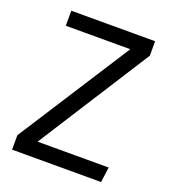

<svg xmlns="http://www.w3.org/2000/svg" viewBox="-128 -782 776 876"><g transform="rotate(20 260.5 -344.0)"><path d="M475 -688V-618L128 -74H473L463 0H31V-70L381 -615H68V-688Z"/></g></svg>

Font: FiraGO Book
Style: Regular
Weight: 350
Designer: bBox Type
Foundry: bBox Type GmbH
Version: Version 1.001;PS 001.001;hotconv 1.0.88;makeotf.lib2.5.64775